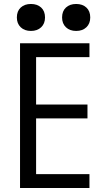

<svg xmlns="http://www.w3.org/2000/svg" viewBox="-20 -948 540 968"><path d="M81 0V-730H431V-660H162V-421H421V-351H162V-70H431V0ZM136 -792Q104 -792 84.5 -810.5Q65 -829 65 -860Q65 -892 84.5 -910Q104 -928 136 -928Q168 -928 187.5 -910Q207 -892 207 -860Q207 -829 187.5 -810.5Q168 -792 136 -792ZM364 -792Q332 -792 312.5 -810.5Q293 -829 293 -860Q293 -892 312.5 -910Q332 -928 364 -928Q396 -928 415.5 -910Q435 -892 435 -860Q435 -829 415.5 -810.5Q396 -792 364 -792Z"/></svg>

Font: M PLUS 1 Code
Style: Regular
Weight: 400
Designer: Coji Morishita
Foundry: UNDERFOREST DESIGN
Version: Version 1.005